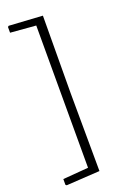

<svg xmlns="http://www.w3.org/2000/svg" viewBox="-150 -697 585 879"><g transform="rotate(-20 142.5 -257.5)"><path d="M10 127V99L134 89V-604L10 -614V-642L15 -646L178 -636L176 -257L178 121L15 131Z"/></g></svg>

Font: Luna Sans Light
Style: Regular
Weight: 300
Designer: Juan Pablo del Peral
Foundry: Huerta Tipografica
Version: Version 2.001; ttfautohint (v1.5)